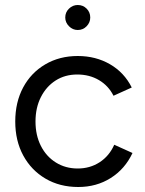

<svg xmlns="http://www.w3.org/2000/svg" viewBox="-20 -736 581 768"><path d="M293 12Q219 12 162 -21.5Q105 -55 73 -114Q41 -173 41 -250Q41 -327 72.5 -386Q104 -445 161 -478.5Q218 -512 291 -512Q363 -512 420 -479Q477 -446 507 -386L434 -353Q414 -393 376 -415.5Q338 -438 289 -438Q240 -438 202.5 -414Q165 -390 143.5 -347.5Q122 -305 122 -250Q122 -195 143.5 -152.5Q165 -110 203.5 -86Q242 -62 291 -62Q340 -62 378.5 -87Q417 -112 437 -157L510 -124Q480 -60 423 -24Q366 12 293 12ZM291 -616Q271 -616 256 -631Q241 -646 241 -666Q241 -687 256 -701.5Q271 -716 291 -716Q312 -716 326.5 -701.5Q341 -687 341 -666Q341 -646 326.5 -631Q312 -616 291 -616Z"/></svg>

Font: Figtree Light
Style: Regular
Weight: 400
Version: Version 2.002